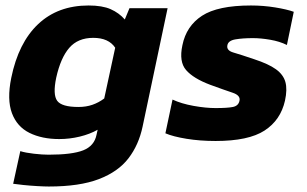

<svg xmlns="http://www.w3.org/2000/svg" viewBox="-20 -504 1118 700"><path d="M158 176Q142 176 116 174.5Q90 173 65.5 170.5Q41 168 28 166L54 47Q73 53 104 56.5Q135 60 157 60Q243 60 283.5 44Q324 28 332 -13L336 -31Q308 -15 271 -6Q234 3 196 3Q133 3 87.5 -19.5Q42 -42 23.5 -91.5Q5 -141 21 -220Q47 -348 119 -416Q191 -484 303 -484Q353 -484 383.5 -470.5Q414 -457 435 -433L452 -474H591L500 -43Q486 24 448.5 73Q411 122 340.5 149Q270 176 158 176ZM266 -114Q294 -114 317 -122Q340 -130 360 -145L400 -330Q376 -366 320 -366Q264 -366 232.5 -329.5Q201 -293 185 -221Q172 -159 188.5 -136.5Q205 -114 266 -114Z M766 10Q709 10 660 2Q611 -6 583 -18L609 -141Q641 -126 685.5 -118Q730 -110 766 -110Q809 -110 829 -114Q849 -118 853 -136Q858 -156 828 -166Q798 -176 746 -195Q685 -218 658.5 -248.5Q632 -279 645 -339Q659 -409 716.5 -446.5Q774 -484 895 -484Q940 -484 983 -477Q1026 -470 1051 -461L1026 -340Q1000 -353 965.5 -359Q931 -365 902 -365Q865 -365 838.5 -360.5Q812 -356 809 -339Q805 -320 831 -312.5Q857 -305 907 -288Q959 -271 986 -251.5Q1013 -232 1020.5 -205Q1028 -178 1019 -137Q1003 -66 944.5 -28Q886 10 766 10Z"/></svg>

Font: Kanit SemiBold
Style: Italic
Weight: 600
Italic angle: -12°
Designer: Katatrad Team
Foundry: CadsonDemak
Version: Version 2.000; ttfautohint (v1.8.3)